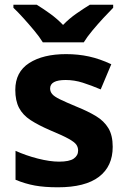

<svg xmlns="http://www.w3.org/2000/svg" viewBox="-20 -786 537 816"><path d="M459 -162Q459 -79 400.5 -34.5Q342 10 226 10Q169 10 128 2.5Q87 -5 46 -22V-145Q90 -125 141 -112Q192 -99 231 -99Q275 -99 293.5 -112Q312 -125 312 -146Q312 -160 304.5 -171Q297 -182 272 -196Q247 -210 194 -232Q143 -254 110 -275.5Q77 -297 61 -327.5Q45 -358 45 -404Q45 -480 104 -518Q163 -556 261 -556Q312 -556 358 -546Q404 -536 453 -513L408 -406Q368 -423 332 -434.5Q296 -446 259 -446Q226 -446 209.5 -437Q193 -428 193 -410Q193 -397 201.5 -386.5Q210 -376 234.5 -364Q259 -352 307 -332Q354 -313 388 -292.5Q422 -272 440.5 -241.5Q459 -211 459 -162ZM162 -606Q148 -629 125.5 -656Q103 -683 79.5 -709Q56 -735 37 -753V-766H136Q162 -750 192 -728.5Q222 -707 248 -680Q274 -707 305 -728.5Q336 -750 362 -766H461V-753Q443 -735 419 -709Q395 -683 372.5 -656Q350 -629 336 -606Z"/></svg>

Font: Noto Sans Tai Tham
Style: Regular
Weight: 400
Designer: Monotype Design Team 2013. Revised by David WIlliams 2020
Foundry: Monotype Imaging Inc.
Version: Version 2.002